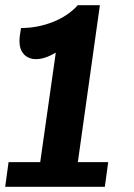

<svg xmlns="http://www.w3.org/2000/svg" viewBox="-39 -720 518 740"><path d="M378 -95 365 0H-19L-6 -95H116L176 -517Q133 -492 100 -492Q71 -492 53.5 -510.5Q36 -529 36 -562Q36 -578 42 -612Q105 -612 164 -635Q223 -658 261 -700H346L261 -95Z"/></svg>

Font: Krub
Style: Bold Italic
Weight: 700
Italic angle: -8°
Designer: Ekaluck Peanpanawate
Foundry: Cadson Demak Co.,Ltd.
Version: Version 1.000; ttfautohint (v1.6)